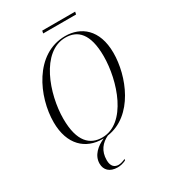

<svg xmlns="http://www.w3.org/2000/svg" viewBox="-249 -957 1162 1309"><g transform="rotate(-30 332.0 -302.5)"><path d="M297 -815H556L560 -835H301ZM288 11C291 11 294 11 297 11C239 36 186 81 186 146C186 196 219 230 281 230C303 230 324 225 347 214L350 203C331 212 311 218 295 218C264 218 240 199 240 150C240 77 278 33 331 8C546 -23 646 -281 646 -461C646 -647 539 -725 417 -725C177 -725 56 -453 56 -255C56 -76 157 11 288 11ZM292 1C198 1 125 -60 125 -242C125 -435 223 -715 413 -715C509 -715 577 -653 577 -475C577 -283 484 1 292 1Z"/></g></svg>

Font: Noto Serif Display SemiCondensed Light
Style: Italic
Weight: 300
Width: 4
Italic angle: -12°
Designer: Monotype Design Team
Foundry: Monotype Imaging Inc.
Version: Version 2.009